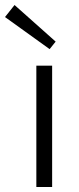

<svg xmlns="http://www.w3.org/2000/svg" viewBox="-57 -746 316 766"><path d="M165 -580 1 -726 -37 -678 141 -550ZM151 0V-484H88V0Z"/></svg>

Font: SnT
Style: Regular
Weight: 300
Designer: Natanael Gama
Version: Version 1.001;PS 001.001;hotconv 1.0.70;makeotf.lib2.5.58329